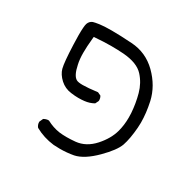

<svg xmlns="http://www.w3.org/2000/svg" viewBox="-115 -479 729 723"><g transform="rotate(30 250.0 -117.5)"><path d="M246.6 -131.8Q204.6 -126.5 182.6 -126.5Q163.1 -126.5 155.3 -130.9Q137.7 -140.6 128.9 -183.6Q124 -205.1 124 -232.9Q124 -260.7 127.4 -293.5L128.4 -304.2Q171.9 -307.6 201.4 -307.6Q231 -307.6 257.3 -305.7Q317.9 -300.8 344.7 -271.5Q370.1 -243.7 380.6 -205.6Q391.1 -167.5 394 -126Q394.5 -116.2 394.5 -106.9Q394.5 -74.7 386.7 -45.4Q376 -6.3 343.8 29.8Q310.1 67.4 266.1 71.8Q245.6 73.7 228.3 73.7Q210.9 73.7 195.8 71.8Q167 67.4 140.6 53.2Q139.6 52.7 137.5 52.7Q135.3 52.7 131.8 53.2Q124.5 54.7 117.7 58.6L110.8 73.7Q110.4 74.7 110.4 75.7Q110.4 87.9 118.2 97.2Q155.8 118.2 200.7 123.5Q214.8 124.5 228 124.5Q258.8 124.5 287.6 119.1Q327.1 110.8 373.5 64.5Q417.5 20.5 428.2 -9.3Q439 -41 442.9 -90.8Q443.8 -102.1 443.8 -113.3Q443.8 -154.3 433.6 -201.2Q420.4 -259.8 373.5 -306.2Q327.1 -351.6 263.2 -355.5Q211.9 -358.9 175.8 -358.9Q141.6 -358.9 123.3 -356.2Q105 -353.5 97.2 -351.1Q84.5 -346.2 79.6 -332.5Q75.7 -320.8 75.7 -281.2Q75.7 -263.7 76.7 -240.7Q79.6 -165 85.9 -141.1Q91.8 -119.6 112.3 -100.6Q132.8 -82 160.6 -78.6Q178.2 -76.2 192.4 -76.2Q206.5 -76.2 218.3 -77.6Q240.7 -80.1 258.3 -90.3L265.1 -104Q265.6 -105.5 265.6 -108.6Q265.6 -111.8 264.4 -116.5Q263.2 -121.1 260.3 -125.5Z"/></g></svg>

Font: NaikaiFont
Style: ExtraLight
Weight: 200
Version: Version 1.89